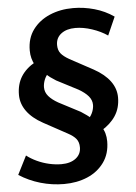

<svg xmlns="http://www.w3.org/2000/svg" viewBox="-62 -762 708 998"><g transform="rotate(-5 292.0 -262.5)"><path d="M232 191Q169 191 109 173.5Q49 156 -2 123L47 26Q70 44 100 58Q130 72 163 79.5Q196 87 227 87Q274 87 302 65.5Q330 44 330 8Q330 -19 316.5 -36Q303 -53 273 -69L150 -136Q95 -166 66.5 -205.5Q38 -245 38 -291Q38 -346 63 -386Q88 -426 138 -454L133 -440Q124 -457 119 -475.5Q114 -494 114 -516Q114 -580 147 -624.5Q180 -669 235 -692.5Q290 -716 357 -716Q413 -716 468 -700.5Q523 -685 569 -653L527 -558Q492 -582 446.5 -597Q401 -612 360 -612Q314 -612 286 -590.5Q258 -569 258 -532Q258 -505 271.5 -488Q285 -471 315 -454L437 -388Q493 -357 521.5 -318Q550 -279 550 -233Q550 -178 523.5 -137.5Q497 -97 448 -68L451 -90Q463 -72 468.5 -52.5Q474 -33 474 -11Q474 54 441 99.5Q408 145 353.5 168Q299 191 232 191ZM171 -319Q171 -293 188.5 -272.5Q206 -252 238 -234L351 -175Q367 -164 380.5 -155Q394 -146 403 -135L387 -134Q403 -152 410 -170.5Q417 -189 417 -206Q417 -231 399.5 -251.5Q382 -272 349 -291L237 -349Q221 -359 208 -368.5Q195 -378 185 -389L204 -396Q186 -377 178.5 -357Q171 -337 171 -319Z"/></g></svg>

Font: Mulish ExtraLight ExtraBold
Style: Italic
Weight: 800
Italic angle: -9°
Version: Version 3.603